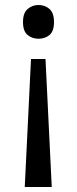

<svg xmlns="http://www.w3.org/2000/svg" viewBox="-20 -566 309 768"><path d="M196 -478Q196 -441 178 -426Q160 -411 134 -411Q109 -411 90.5 -426Q72 -441 72 -478Q72 -514 90.5 -530Q109 -546 134 -546Q160 -546 178 -530Q196 -514 196 -478ZM104 -330H162L187 182H79Z"/></svg>

Font: Noto IKEA Latin
Style: Regular
Weight: 400
Designer: Monotype Design Team
Foundry: Monotype Imaging Inc.
Version: Version 1.0